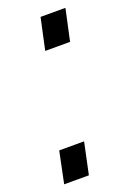

<svg xmlns="http://www.w3.org/2000/svg" viewBox="-115 -591 430 635"><g transform="rotate(-20 100.0 -273.5)"><path d="M89.5 -436H177L201 -547H113.5ZM-2.5 0H84.5L108 -111H20.5Z"/></g></svg>

Font: League Gothic SemiCondensed Italic
Style: Regular
Weight: 400
Width: 4
Designer: The League of Moveable Type
Version: Version 1.600; ttfautohint (v1.8.3)